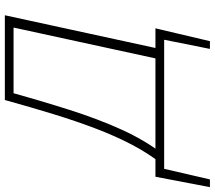

<svg xmlns="http://www.w3.org/2000/svg" viewBox="-94 -631 887 793"><g transform="rotate(-90 349.5 -234.5)"><path d="M72 -14Q113 -66 148 -132.5Q183 -199 214 -280Q245 -361 274 -455.5Q303 -550 333 -658H371Q331 -513 292.5 -392Q254 -271 210.5 -175.5Q167 -80 113 -10ZM-27 189 16 -36H57L5 189ZM16 0 20 -36H626L609 0ZM544 189 589 -36H629L576 189ZM497 0 640 -658H683L540 0ZM344 -622 352 -658H663L655 -622Z"/></g></svg>

Font: Ysabeau ExtraLight
Style: Italic
Weight: 250
Italic angle: -12°
Version: Version 2.000;gftools[0.9.27.dev2+g8671c4b]